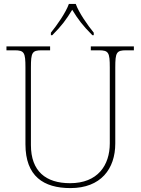

<svg xmlns="http://www.w3.org/2000/svg" viewBox="-20 -951 719 981"><path d="M240 -784V-771H247C297 -821 319 -852 349 -901C379 -852 402 -821 452 -771H459V-784C428 -822 383 -886 367 -931H332C316 -886 271 -822 240 -784ZM340 10C495 10 569 -88 569 -218V-606C569 -683 575 -694 625 -694H664V-714H444V-694H485C535 -694 541 -683 541 -606V-219C541 -106 479 -15 338 -15C214 -15 138 -76 138 -210V-606C138 -683 144 -694 194 -694H236V-714H13V-694H54C104 -694 110 -683 110 -606V-214C110 -51 202 10 340 10Z"/></svg>

Font: Noto Serif Sinhala Thin
Style: Regular
Weight: 100
Designer: Jelle Bosma - Monotype Design Team
Foundry: Monotype Imaging Inc.
Version: Version 2.007